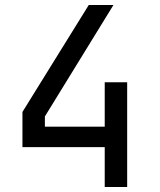

<svg xmlns="http://www.w3.org/2000/svg" viewBox="-20 -750 640 770"><path d="M400 0V-160H70V-301L336 -730H435L160 -283V-242H400V-420H490V0Z"/></svg>

Font: NKDuy Mono
Style: Regular
Weight: 400
Monospace: yes
Designer: NKDuy
Foundry: NKDuy
Version: Version 2.251; ttfautohint (v1.8.4.7-5d5b)